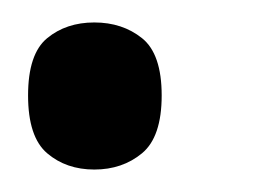

<svg xmlns="http://www.w3.org/2000/svg" viewBox="-20 -144 232 171"><path d="M64 7Q39 7 22 -7.5Q5 -22 5 -59Q5 -96 22 -110Q39 -124 64 -124Q89 -124 106.5 -110Q124 -96 124 -59Q124 -22 106.5 -7.5Q89 7 64 7Z"/></svg>

Font: Noto Serif Kannada
Style: Regular
Weight: 400
Designer: Universal Thirst, Indian Type Foundry and the Monotype Design Team
Foundry: Monotype Imaging Inc.
Version: Version 2.003